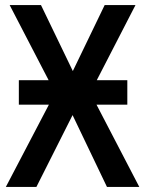

<svg xmlns="http://www.w3.org/2000/svg" viewBox="-20 -734 570 754"><path d="M54 -419V-323H172L3 0H123L265 -282L400 0H527L359 -323H480V-419H360L512 -714H391L266 -455L141 -714H18L171 -419Z"/></svg>

Font: Noto Sans UI SemiCondensed Medium
Style: Regular
Weight: 500
Width: 4
Designer: Monotype Design Team
Foundry: Monotype Imaging Inc.
Version: Version 1.901